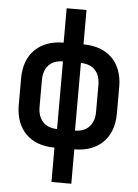

<svg xmlns="http://www.w3.org/2000/svg" viewBox="-60 -776 720 1002"><g transform="rotate(5 300.0 -275.0)"><path d="M352 180V0C479 0 557 -78 557 -205V-346C557 -472 480 -550 352 -550V-730H248V-550C121 -550 43 -472 43 -346V-205C43 -78 120 0 248 0V180ZM253 -98C190 -98 152 -138 152 -205V-346C152 -413 190 -452 253 -452ZM347 -452C410 -452 448 -413 448 -346V-205C448 -138 410 -98 347 -98Z"/></g></svg>

Font: Tekne LDO
Style: Bold
Weight: 700
Monospace: yes
Designer: Alessio Laiso, Mario Rullo, Paolo Rosset
Foundry: Alessio Laiso
Version: Version 1.000;hotconv 1.0.109;makeotfexe 2.5.65596